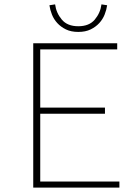

<svg xmlns="http://www.w3.org/2000/svg" viewBox="-20 -858 640 878"><path d="M132 0V-660H516V-632H164V-366H460V-338H164V-28H526V0ZM338 -712Q305 -712 281.5 -723.5Q258 -735 242 -752.5Q226 -770 217.5 -791.5Q209 -813 206 -834L232 -838Q237 -799 262.5 -768.5Q288 -738 338 -738Q388 -738 413.5 -768.5Q439 -799 444 -838L470 -834Q467 -813 458.5 -791.5Q450 -770 434 -752.5Q418 -735 394.5 -723.5Q371 -712 338 -712Z"/></svg>

Font: Source Code Pro ExtraLight
Style: Regular
Weight: 200
Monospace: yes
Designer: Paul D. Hunt, Teo Tuominen
Foundry: Adobe Systems Incorporated
Version: Version 2.030;PS 1.000;hotconv 16.6.51;makeotf.lib2.5.65220